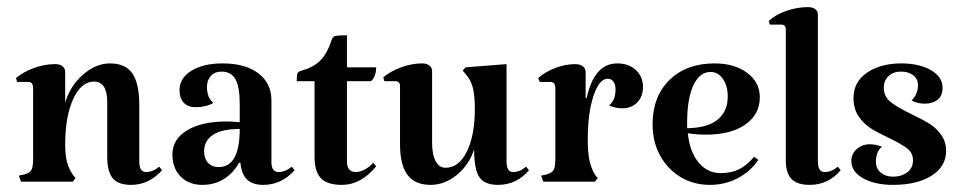

<svg xmlns="http://www.w3.org/2000/svg" viewBox="-20 -510 2706 539"><path d="M390 -27Q409 -27 427 -42L435 -32Q398 9 348 9Q312 9 296.5 -9.5Q281 -28 281 -70V-223Q281 -281 244 -281Q208 -281 185.5 -232Q163 -183 163 -104Q163 -74 168 -55.5Q173 -37 184 -20L192 -10L184 0H39L33 -17L47 -20Q63 -24 68 -32.5Q73 -41 73 -66V-261Q73 -280 60 -280H28L25 -291Q45 -308 75 -319Q105 -330 135 -330Q148 -330 155.5 -324Q163 -318 163 -308V-222Q177 -269 213 -300.5Q249 -332 289 -332Q332 -332 351.5 -304Q371 -276 371 -215V-57Q371 -27 390 -27Z M529 -209Q508 -209 496 -221.5Q484 -234 484 -257Q484 -291 517.5 -311.5Q551 -332 605 -332Q669 -332 705.5 -304Q742 -276 742 -228V-55Q742 -27 762 -27Q781 -27 799 -42L807 -32Q770 9 719 9Q689 9 673.5 -6Q658 -21 655 -53H651Q635 -24 608.5 -7.5Q582 9 548 9Q510 9 487 -14.5Q464 -38 464 -76Q464 -119 505 -144Q546 -169 616 -169Q629 -169 653 -167V-217Q653 -266 641 -287.5Q629 -309 602 -309Q583 -309 572 -297Q561 -285 561 -266Q561 -236 579 -221Q558 -209 529 -209ZM653 -148Q603 -148 578 -131.5Q553 -115 553 -85Q553 -65 564 -53Q575 -41 594 -41Q653 -41 653 -148Z M863 -70V-282H813Q813 -299 815 -304Q817 -309 827 -312Q860 -321 879 -340Q898 -359 910 -395Q913 -406 920 -408.5Q927 -411 954 -411V-321H1036Q1036 -308 1032 -297.5Q1028 -287 1021 -282H954V-57Q954 -27 979 -27Q990 -27 1003.5 -34Q1017 -41 1028 -53L1036 -43Q993 9 940 9Q899 9 881 -9.5Q863 -28 863 -70Z M1189 9Q1145 9 1124 -19Q1103 -47 1103 -105V-268Q1103 -282 1090 -282H1059L1056 -293Q1076 -310 1106 -321Q1136 -332 1165 -332Q1178 -332 1185.5 -326Q1193 -320 1193 -310V-110Q1193 -76 1203 -57.5Q1213 -39 1231 -39Q1268 -39 1290.5 -84.5Q1313 -130 1313 -203Q1313 -242 1307.5 -263.5Q1302 -285 1288 -301L1279 -312L1287 -321L1402 -330V-57Q1402 -27 1420 -27Q1439 -27 1457 -42L1465 -32Q1430 9 1378 9Q1340 9 1325.5 -13Q1311 -35 1311 -91Q1297 -47 1262.5 -19Q1228 9 1189 9Z M1785 -266Q1785 -239 1769 -222.5Q1753 -206 1727 -206Q1707 -206 1690 -214Q1708 -229 1708 -259Q1708 -273 1702 -281Q1696 -289 1686 -289Q1662 -289 1646 -240.5Q1630 -192 1630 -120Q1630 -83 1634.5 -61Q1639 -39 1650 -20L1658 -10L1650 0H1505L1499 -17L1513 -20Q1529 -24 1534 -32.5Q1539 -41 1539 -66V-261Q1539 -280 1526 -280H1495L1491 -291Q1510 -308 1538.5 -319Q1567 -330 1595 -330Q1608 -330 1616 -324Q1624 -318 1624 -308V-235H1627Q1648 -332 1713 -332Q1745 -332 1765 -313.5Q1785 -295 1785 -266Z M2097 -70 2109 -61Q2086 -28 2050.5 -9.5Q2015 9 1973 9Q1927 9 1890.5 -13Q1854 -35 1833 -73.5Q1812 -112 1812 -161Q1812 -239 1859.5 -285.5Q1907 -332 1986 -332Q2042 -332 2077.5 -305.5Q2113 -279 2113 -237Q2113 -189 2072.5 -160.5Q2032 -132 1962 -132Q1934 -132 1911 -136Q1916 -84 1941 -54Q1966 -24 2003 -24Q2032 -24 2054 -34.5Q2076 -45 2097 -70ZM1909 -166V-150Q1920 -150 1936 -152Q1978 -157 2000.5 -179.5Q2023 -202 2023 -239Q2023 -269 2009.5 -288.5Q1996 -308 1975 -308Q1944 -308 1926.5 -270.5Q1909 -233 1909 -166Z M2295 -27Q2314 -27 2332 -42L2340 -32Q2305 9 2253 9Q2218 9 2202 -7.5Q2186 -24 2186 -60V-427Q2186 -441 2173 -441H2141L2138 -451Q2157 -469 2187.5 -479.5Q2218 -490 2248 -490Q2261 -490 2268.5 -484.5Q2276 -479 2276 -469V-57Q2276 -27 2295 -27Z M2540 -189Q2573 -173 2591 -161.5Q2609 -150 2622.5 -131Q2636 -112 2636 -86Q2636 -43 2595.5 -17Q2555 9 2487 9Q2436 9 2403 -9.5Q2370 -28 2370 -58Q2370 -78 2385 -91.5Q2400 -105 2422 -105Q2439 -105 2456 -98Q2439 -85 2439 -56Q2439 -36 2453 -25Q2467 -14 2487 -14Q2510 -14 2526.5 -26Q2543 -38 2543 -60Q2543 -81 2526.5 -93.5Q2510 -106 2475 -123Q2443 -138 2423.5 -150.5Q2404 -163 2390 -184Q2376 -205 2376 -235Q2376 -280 2414 -306Q2452 -332 2510 -332Q2561 -332 2593.5 -313Q2626 -294 2626 -264Q2626 -241 2612 -230Q2598 -219 2576 -219Q2555 -219 2539 -228Q2557 -245 2557 -271Q2557 -288 2544 -298.5Q2531 -309 2510 -309Q2487 -309 2474 -296Q2461 -283 2461 -264Q2461 -239 2480.5 -223.5Q2500 -208 2540 -189Z"/></svg>

Font: Katibeh
Style: Regular
Weight: 400
Designer: Arabic design by Kourosh Beigpour, Latin design by Eduardo Tunni, engineering by Lasse Fister
Version: Version 1.000